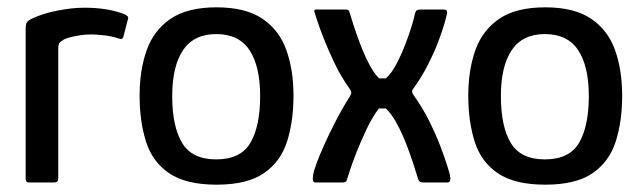

<svg xmlns="http://www.w3.org/2000/svg" viewBox="-20 -498 1756 524"><path d="M210 -477Q275 -477 320 -459Q326 -456 328.5 -453Q331 -450 329 -445L317 -399Q315 -393 312.5 -392Q310 -391 304 -393Q286 -399 265 -401.5Q244 -404 228 -404Q212 -404 197 -401.5Q182 -399 170.5 -396Q159 -393 154 -390Q149 -387 144 -383Q139 -379 139 -365V-14Q139 -5 136 -2.5Q133 0 127 0H59Q56 0 53 -2Q50 -4 50 -12V-418Q50 -433 54 -438Q58 -443 67 -447Q96 -461 136.5 -469Q177 -477 210 -477Z M571 6Q488 6 442 -25Q396 -56 378.5 -111.5Q361 -167 361 -237Q361 -307 380.5 -361.5Q400 -416 446 -447Q492 -478 571 -478Q650 -478 696 -447Q742 -416 761.5 -361.5Q781 -307 781 -237Q781 -167 763.5 -112Q746 -57 700.5 -25.5Q655 6 571 6ZM570 -63Q637 -63 663.5 -108.5Q690 -154 690 -236Q690 -317 661 -361Q632 -405 570 -405Q509 -405 479.5 -361Q450 -317 450 -236Q450 -153 477 -108Q504 -63 570 -63Z M841 0Q836 0 834.5 -4.5Q833 -9 834 -14.5Q835 -20 835 -23Q836 -30 843.5 -51Q851 -72 864.5 -102Q878 -132 896 -167Q914 -202 936 -237Q939 -242 938.5 -246.5Q938 -251 934 -256Q911 -288 893.5 -324.5Q876 -361 863.5 -393Q851 -425 844.5 -445.5Q838 -466 838 -466Q837 -472 842 -472H923Q928 -472 930.5 -470.5Q933 -469 935 -461Q937 -454 944.5 -430.5Q952 -407 963 -378Q974 -349 987.5 -323Q1001 -297 1015 -284Q1020 -284 1024 -284Q1028 -284 1033 -284Q1048 -297 1061.5 -322.5Q1075 -348 1086 -376.5Q1097 -405 1104 -428.5Q1111 -452 1112 -459Q1114 -467 1117 -469.5Q1120 -472 1129 -472H1191Q1194 -472 1197.5 -470.5Q1201 -469 1200 -462Q1199 -455 1193 -434Q1187 -413 1176 -384Q1165 -355 1148 -321.5Q1131 -288 1108 -256Q1101 -249 1109 -238Q1134 -203 1152 -166.5Q1170 -130 1182 -98.5Q1194 -67 1200.5 -46Q1207 -25 1208 -20Q1210 -11 1208.5 -5.5Q1207 0 1201 0H1137Q1129 0 1125.5 -2.5Q1122 -5 1120 -13Q1117 -23 1109 -48Q1101 -73 1089.5 -103Q1078 -133 1063.5 -160Q1049 -187 1033 -202Q1027 -202 1025.5 -202Q1024 -202 1022 -202Q1020 -202 1014 -202Q996 -178 980.5 -145.5Q965 -113 953 -82.5Q941 -52 934.5 -31.5Q928 -11 928 -11Q926 -3 923 -1.5Q920 0 914 0Z M1468 6Q1385 6 1339 -25Q1293 -56 1275.5 -111.5Q1258 -167 1258 -237Q1258 -307 1277.5 -361.5Q1297 -416 1343 -447Q1389 -478 1468 -478Q1547 -478 1593 -447Q1639 -416 1658.5 -361.5Q1678 -307 1678 -237Q1678 -167 1660.5 -112Q1643 -57 1597.5 -25.5Q1552 6 1468 6ZM1467 -63Q1534 -63 1560.5 -108.5Q1587 -154 1587 -236Q1587 -317 1558 -361Q1529 -405 1467 -405Q1406 -405 1376.5 -361Q1347 -317 1347 -236Q1347 -153 1374 -108Q1401 -63 1467 -63Z"/></svg>

Font: Glory Thin Medium
Style: Regular
Weight: 500
Version: Version 1.011